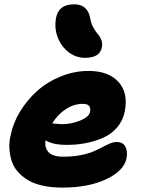

<svg xmlns="http://www.w3.org/2000/svg" viewBox="-20 -850 651 880"><path d="M370.1 -585Q330.6 -585 298.3 -607.9Q266.1 -630.9 249.3 -667Q232.4 -703.1 233.9 -743.2Q236.3 -788.1 257.1 -809.1Q277.8 -830.1 320.8 -830.1Q383.3 -830.1 394 -763.2Q397.9 -741.7 408.4 -722.9Q418.9 -704.1 429 -692.9Q439 -681.6 444.8 -666Q450.7 -650.4 446.8 -632.8Q437.5 -585 370.1 -585ZM265.1 9.8Q216.3 9.8 176.3 1Q136.2 -7.8 109.1 -23.9Q82 -40 62.3 -62.3Q42.5 -84.5 33.9 -111.1Q25.4 -137.7 23.2 -168Q21 -198.2 28.8 -230Q39.6 -285.2 71.5 -338.1Q103.5 -391.1 149.7 -432.6Q195.8 -474.1 258.1 -499.5Q320.3 -524.9 386.2 -524.9Q477.1 -524.9 522.9 -474.6Q568.8 -424.3 551.8 -338.9Q543.5 -297.4 517.3 -266.6Q491.2 -235.8 453.4 -219Q415.5 -202.1 374 -194.1Q332.5 -186 286.1 -186Q220.7 -186 189 -207Q183.1 -174.3 202.1 -153.1Q221.2 -131.8 270 -131.8Q312.5 -131.8 348.4 -138.7Q384.3 -145.5 407.2 -155.5Q430.2 -165.5 449 -175.5Q467.8 -185.5 484.1 -192.4Q500.5 -199.2 514.2 -199.2Q543.9 -199.2 554.9 -177.2Q565.9 -155.3 560.1 -125Q548.3 -66.9 466.8 -28.6Q385.3 9.8 265.1 9.8ZM358.9 -374Q318.8 -374 281.7 -349.9Q244.6 -325.7 219.2 -284.2Q258.3 -280.8 262.2 -280.8Q306.2 -280.8 347.2 -297.4Q388.2 -314 393.1 -337.9Q396 -356.4 387.9 -365.2Q379.9 -374 358.9 -374Z"/></svg>

Font: Shantell Sans Normal
Style: Italic
Weight: 800
Italic angle: -11.31°
Designer: Stephen Nixon, Anya Danilova, Shantell Martin
Foundry: Arrow Type
Version: Version 1.006;[559af2be0]